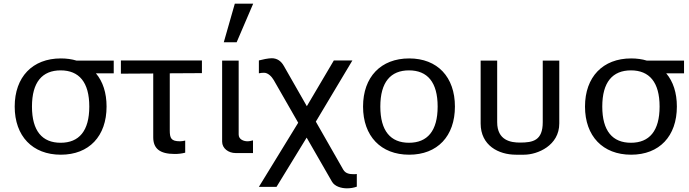

<svg xmlns="http://www.w3.org/2000/svg" viewBox="-20 -830 3752 1045"><path d="M154 -250C154 -383 210 -447 310 -447C410 -447 466 -383 466 -250C466 -117 410 -53 310 -53C210 -53 154 -117 154 -250ZM599 -431V-500H397C371 -508 342 -512 311 -512C157 -512 60 -411 60 -250C60 -89 157 12 311 12C465 12 560 -89 560 -250C560 -325 540 -386 502 -431Z M814 -430V-83C814 -22 849 8 931 8C950 8 969 6 988 1V-65C979 -63 970 -61 960 -61C911 -61 904 -78 904 -121V-431L1079 -432V-501H638V-429Z M1189 -59C1189 -22 1224 3 1262 3H1357V-66C1349 -64 1337 -61 1327 -61C1308 -61 1279 -70 1279 -98V-500H1189ZM1358 -810H1258L1198 -600H1268Z M1389 187H1485L1649 -81L1787 159C1802 185 1838 195 1868 195C1888 195 1905 192 1922 186V117C1917 118 1913 118 1906 118C1885 118 1861 116 1848 93L1699 -168L1898 -501H1797L1650 -252L1525 -471C1510 -498 1488 -513 1459 -513C1440 -513 1407 -506 1389 -501V-431C1398 -433 1408 -434 1417 -434C1439 -434 1459 -413 1470 -394L1603 -162Z M1956 -250C1956 -89 2053 12 2207 12C2361 12 2456 -89 2456 -250C2456 -411 2361 -512 2207 -512C2053 -512 1956 -411 1956 -250ZM2050 -250C2050 -383 2106 -447 2206 -447C2306 -447 2362 -383 2362 -250C2362 -117 2306 -53 2206 -53C2106 -53 2050 -117 2050 -250Z M2596 -158C2596 -38 2694 12 2788 12H2832C2906 12 3024 -38 3024 -158V-500H2934V-165C2934 -65 2881 -54 2810 -54C2761 -54 2686 -65 2686 -165V-500H2596Z M3258 -250C3258 -383 3314 -447 3414 -447C3514 -447 3570 -383 3570 -250C3570 -117 3514 -53 3414 -53C3314 -53 3258 -117 3258 -250ZM3703 -431V-500H3501C3475 -508 3446 -512 3415 -512C3261 -512 3164 -411 3164 -250C3164 -89 3261 12 3415 12C3569 12 3664 -89 3664 -250C3664 -325 3644 -386 3606 -431Z"/></svg>

Font: Perun
Style: Regular
Weight: 400
Foundry: Copyright (c) Stefan Peev, Context Ltd, 2016
Version: Version 1.089